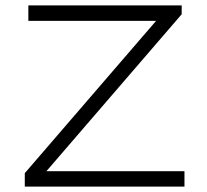

<svg xmlns="http://www.w3.org/2000/svg" viewBox="-20 -691 768 711"><path d="M71.8 0V-49.8L558.1 -613.8H85V-670.9H652.8V-638.2L151.9 -57.1H663.1V0Z"/></svg>

Font: Syncopate
Style: Regular
Weight: 400
Width: 7
Version: Version 001.001